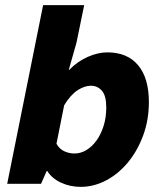

<svg xmlns="http://www.w3.org/2000/svg" viewBox="-20 -716 640 748"><path d="M294 12Q253 12 217.5 -4.5Q182 -21 164 -50H162L140 0H8L148 -696H308L278 -550L248 -444H250Q282 -477 322 -494.5Q362 -512 398 -512Q476 -512 518 -462Q560 -412 560 -318Q560 -249 538 -189Q516 -129 479 -84Q442 -39 394 -13.5Q346 12 294 12ZM270 -118Q294 -118 316 -131Q338 -144 355.5 -168Q373 -192 383.5 -225Q394 -258 394 -298Q394 -343 377 -362.5Q360 -382 334 -382Q310 -382 283 -365Q256 -348 230 -306L200 -156Q211 -136 230 -127Q249 -118 270 -118Z"/></svg>

Font: Source Code Pro Black
Style: Italic
Weight: 900
Italic angle: -11°
Monospace: yes
Designer: Paul D. Hunt, Teo Tuominen
Foundry: Adobe Systems Incorporated
Version: Version 1.050;PS 1.000;hotconv 16.6.51;makeotf.lib2.5.65220